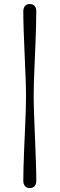

<svg xmlns="http://www.w3.org/2000/svg" viewBox="-20 -786 296 952"><path d="M109 -309.5Q109 -346 107 -400Q105 -454 102.2 -514.8Q99.5 -575.5 97.5 -632Q95.5 -688.5 95.5 -729.5Q95.5 -746.5 103.8 -756.2Q112 -766 127.5 -766Q143.5 -766 151.8 -756.2Q160 -746.5 160 -729.5Q160 -700.5 158.8 -658.8Q157.5 -617 155.8 -569Q154 -521 151.8 -473Q149.5 -425 148.2 -382.5Q147 -340 147 -309.5Q147 -273 149 -218.2Q151 -163.5 153.5 -102.8Q156 -42 158 14.2Q160 70.5 160 110Q160 126.5 151.8 136.5Q143.5 146.5 127.5 146.5Q112 146.5 103.8 136.5Q95.5 126.5 95.5 110Q95.5 80 96.8 37.8Q98 -4.5 100 -52.2Q102 -100 104.2 -148Q106.5 -196 107.8 -238Q109 -280 109 -309.5Z"/></svg>

Font: Fraunces 48pt
Style: Regular
Weight: 400
Version: Version 1.000;[b76b70a41]